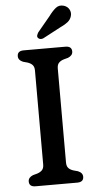

<svg xmlns="http://www.w3.org/2000/svg" viewBox="-61 -948 499 985"><g transform="rotate(-5 189.0 -456.0)"><path d="M247.5 -108Q247.5 -88.5 256.8 -78.8Q266 -69 282.5 -64L304.5 -58Q329 -48 329 -27.5Q329 0 296 0H81.5Q48.5 0 48.5 -27.5Q48.5 -48 73 -58L95 -64Q111 -69 120.5 -78.8Q130 -88.5 130 -108V-592Q130 -611.5 120.5 -621.2Q111 -631 95 -636L73 -642Q48.5 -652 48.5 -672.5Q48.5 -700 81.5 -700H296Q329 -700 329 -672.5Q329 -652 304.5 -642L282.5 -636Q266 -631 256.8 -621.2Q247.5 -611.5 247.5 -592ZM228 -862.5Q247 -888.5 264.8 -902.8Q282.5 -917 306.5 -910Q326 -904 334.5 -887.5Q343 -871 337.5 -853.5Q332.5 -836 318.2 -824.5Q304 -813 280 -802L187.5 -753Q180.5 -749.5 172.5 -750.5Q164.5 -751.5 160 -757Q155 -763.5 157.2 -770.8Q159.5 -778 164 -785.5Z"/></g></svg>

Font: Fraunces 9pt SuperSoft
Style: Regular
Weight: 400
Version: Version 1.000;[b76b70a41]